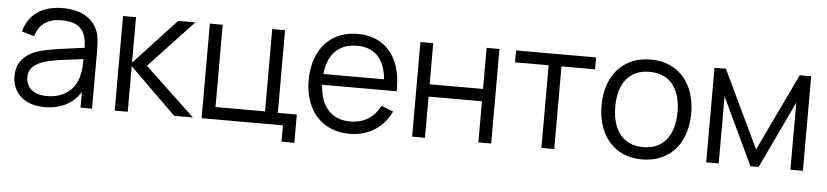

<svg xmlns="http://www.w3.org/2000/svg" viewBox="-41 -777 4706 1092"><g transform="rotate(5 2312.0 -231.0)"><path d="M224.7 15Q165.7 15 123.9 -6.6Q82.2 -28.2 61.1 -64.5Q40 -100.8 40 -145Q40 -208.7 76.5 -247Q113 -285.3 177.3 -302Q219.7 -312.7 268.7 -319.9Q317.7 -327.2 402 -338.2Q415.3 -339.8 427.4 -341.2Q439.5 -342.7 449.7 -344.3L423.3 -328.7Q424.3 -382.8 410.5 -417.3Q396.7 -451.8 364.7 -468.8Q332.7 -485.7 279.3 -485.7Q222.5 -485.7 184.7 -460.2Q146.8 -434.7 132 -381.7L60.3 -402.7Q79.3 -475.7 135.7 -515.3Q192 -555 280.7 -555Q355.2 -555 406.8 -527.1Q458.3 -499.2 479.7 -447Q488.8 -425 492.2 -397.1Q495.7 -369.2 495.7 -335.3V0H430V-135.7L449 -127.3Q430.3 -81.3 398.3 -49.3Q366.3 -17.3 322.4 -1.2Q278.5 15 224.7 15ZM233 -48.7Q283.2 -48.7 321.8 -66.8Q360.5 -84.8 384.2 -117Q408 -149.2 415.3 -190.7Q420.2 -210.3 421.4 -232.8Q422.7 -255.2 422.7 -285.5V-294.7L450.7 -280L417 -275.7Q344.3 -267.3 295 -260.3Q245.7 -253.3 207 -243Q166.2 -231.3 139.9 -208.2Q113.7 -185.2 113.7 -145Q113.7 -119.8 125.9 -97.9Q138.2 -76 165 -62.3Q191.8 -48.7 233 -48.7Z M625.2 0 625.5 -540H699.5V-280L940.5 -540H1038.5L785.5 -270L1071.5 0H964.5L699.5 -260V0Z M1585.5 93.3V0H1121.2V-540H1194.5V-70.3H1477.2V-540H1550.5V-68H1658.8V93.3Z M1967.3 15Q1889.3 15 1830.9 -19.8Q1772.5 -54.7 1740.8 -118.7Q1709 -182.7 1709 -267.7Q1709 -355.3 1740.4 -420.2Q1771.8 -485.2 1829.5 -520.1Q1887.2 -555 1964.7 -555Q2044 -555 2100.8 -518.4Q2157.7 -481.8 2186.6 -412.9Q2215.5 -344 2212.8 -249.3H2138V-275.3Q2136.7 -345.5 2117 -392.6Q2097.3 -439.7 2059.5 -463.7Q2021.7 -487.7 1966.7 -487.7Q1909 -487.7 1868.7 -462.2Q1828.3 -436.8 1807.7 -388.2Q1787 -339.5 1787 -270Q1787 -202.2 1807.7 -154.1Q1828.3 -106 1868.3 -80.7Q1908.3 -55.3 1964.7 -55.3Q2022.2 -55.3 2065.6 -82Q2109 -108.7 2134 -159.3L2202.7 -133Q2181.3 -86.2 2146.2 -52.9Q2111 -19.7 2065.3 -2.3Q2019.7 15 1967.3 15ZM1761 -249.3V-311H2173.7V-249.3Z M2323.2 0V-540H2396.5V-305.3H2701.2V-540H2774.5V0H2701.2V-235H2396.5V0Z M3061.2 0V-472H2869.5V-540H3326.2V-472H3134.5V0Z M3636.7 15Q3557.5 15 3499.8 -21.1Q3442.2 -57.2 3411.6 -121.9Q3381 -186.7 3381 -270.7Q3381 -355.2 3412.1 -419.6Q3443.2 -484 3501.1 -519.5Q3559 -555 3636.7 -555Q3716.2 -555 3773.9 -519.1Q3831.7 -483.2 3862.2 -418.8Q3892.7 -354.5 3892.7 -270.7Q3892.7 -185.7 3861.9 -121.1Q3831.2 -56.5 3773.2 -20.8Q3715.3 15 3636.7 15ZM3636.7 -55.3Q3695.2 -55.3 3735.1 -82.1Q3775 -108.8 3794.8 -157.4Q3814.7 -206 3814.7 -270.7Q3814.7 -370.5 3769.2 -427.6Q3723.7 -484.7 3636.7 -484.7Q3577.5 -484.7 3537.8 -457.8Q3498 -431 3478.5 -383Q3459 -335 3459 -270.7Q3459 -205 3479.2 -156.5Q3499.5 -108 3539.2 -81.7Q3579 -55.3 3636.7 -55.3Z M4002.2 0V-540H4067.5L4278.2 -98L4488.8 -540H4554.2V0H4482.8V-383L4301.5 0H4254.8L4073.5 -383V0Z"/></g></svg>

Font: Manrope
Style: Regular
Weight: 400
Designer: Mikhail Sharanda
Foundry: Mikhail Sharanda
Version: Version 4.503